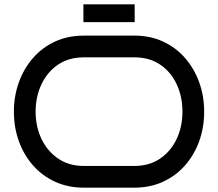

<svg xmlns="http://www.w3.org/2000/svg" viewBox="-20 -864 1004 884"><path d="M920 -350Q920 -277 897 -213.5Q874 -150 831.5 -102Q789 -54 730 -27Q671 0 599 0H366Q293 0 234 -27Q175 -54 132.5 -102Q90 -150 67 -213.5Q44 -277 44 -350Q44 -422 67 -485.5Q90 -549 132.5 -597.5Q175 -646 234 -673Q293 -700 366 -700H599Q671 -700 730 -673Q789 -646 831.5 -597.5Q874 -549 897 -485.5Q920 -422 920 -350ZM820 -350Q820 -419 793.5 -476Q767 -533 717.5 -566.5Q668 -600 599 -600H366Q297 -600 247.5 -566.5Q198 -533 171 -476Q144 -419 144 -350Q144 -281 171 -224.5Q198 -168 247.5 -134Q297 -100 366 -100H599Q668 -100 717.5 -134Q767 -168 793.5 -224.5Q820 -281 820 -350ZM364 -762V-844H600V-762Z"/></svg>

Font: Bruno Ace SC
Style: Regular
Weight: 400
Version: Version 1.100; ttfautohint (v1.8.4.7-5d5b);gftools[0.9.27]